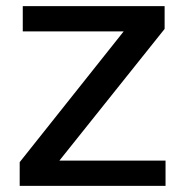

<svg xmlns="http://www.w3.org/2000/svg" viewBox="-20 -604 602 624"><path d="M44 0H518V-82H173L515 -510V-584H54V-502H382L44 -77Z"/></svg>

Font: Saira UNSAM Medium SC
Style: Regular
Weight: 500
Designer: Hector Gatti with collaboration of the Omnibus-Type team
Foundry: Omnibus-Type
Version: Version 1.072;PS 001.072;hotconv 1.0.88;makeotf.lib2.5.64775